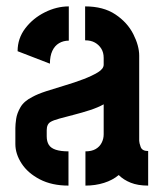

<svg xmlns="http://www.w3.org/2000/svg" viewBox="-20 -580 510 600"><path d="M194 0Q142 0 104.5 -19.5Q67 -39 47.5 -69Q28 -99 28 -130V-180Q28 -191 30.5 -208.5Q33 -226 44 -245Q55 -264 81 -277Q97 -286 124.5 -295Q152 -304 182.5 -313Q213 -322 240.5 -332.5Q268 -343 286 -354Q304 -365 304 -378V-399Q304 -416 296.5 -428Q289 -440 276.5 -447Q264 -454 246 -454V-560Q303 -560 340.5 -535Q378 -510 396.5 -473.5Q415 -437 415 -406V-140Q415 -134 419.5 -121Q424 -108 443 -108V0Q411 0 388.5 -9Q366 -18 351 -33Q332 -17 305 -8.5Q278 0 247 0V-107Q266 -107 278.5 -114Q291 -121 297.5 -133.5Q304 -146 304 -160V-254Q286 -244 261.5 -236Q237 -228 211.5 -221.5Q186 -215 166 -209.5Q146 -204 138 -199Q126 -192 126 -173V-154Q126 -138 132.5 -127.5Q139 -117 154.5 -112Q170 -107 194 -107ZM136 -381 35 -420Q35 -460 59 -491.5Q83 -523 120 -541.5Q157 -560 195 -560V-453Q178 -453 164.5 -445Q151 -437 143.5 -421Q136 -405 136 -381Z"/></svg>

Font: Stick No Bills
Style: Bold
Weight: 700
Version: Version 2.000